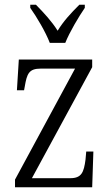

<svg xmlns="http://www.w3.org/2000/svg" viewBox="-20 -786 465 806"><path d="M189 -606H254C272 -651 310 -715 336 -753V-766H313C277 -730 247 -698 222 -657C196 -698 166 -730 131 -766H107V-753C134 -715 172 -651 189 -606ZM43 0H367L372 -150H342L339 -116C332 -62 322 -38 275 -38H114L367 -504V-536H59L51 -407H81L84 -423C93 -476 101 -498 151 -498H295L43 -32Z"/></svg>

Font: Noto Serif Devanagari Condensed Light
Style: Regular
Weight: 300
Width: 3
Designer: Universal Thirst, Indian Type Foundry and the Monotype Design Team
Foundry: Monotype Imaging Inc.
Version: Version 2.004